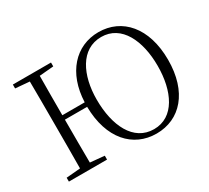

<svg xmlns="http://www.w3.org/2000/svg" viewBox="-145 -985 1355 1242"><g transform="rotate(-30 532.0 -363.5)"><path d="M703 -18C550 -18 476 -174 476 -369C476 -550 550 -706 703 -706C854 -706 927 -550 927 -362C927 -174 854 -18 703 -18ZM703 15C879 15 1005 -122 1005 -362C1005 -603 878 -742 703 -742C532 -742 408 -607 400 -393H233C233 -493 233 -592 234 -687L340 -696V-725H55V-696L160 -687C161 -590 161 -490 161 -390V-335C161 -235 161 -136 160 -38L55 -29V0H340V-29L234 -39C233 -135 233 -234 233 -360H399C402 -121 528 15 703 15Z"/></g></svg>

Font: Noto Serif HK Light
Style: Regular
Weight: 300
Designer: Ryoko NISHIZUKA 西塚涼子 (kana & ideographs); Frank Grießhammer (Latin, Greek & Cyrillic); Wenlong ZHANG 张文龙 (bopomofo); San
Foundry: Adobe
Version: Version 2.001;hotconv 1.1.0;makeotfexe 2.6.0